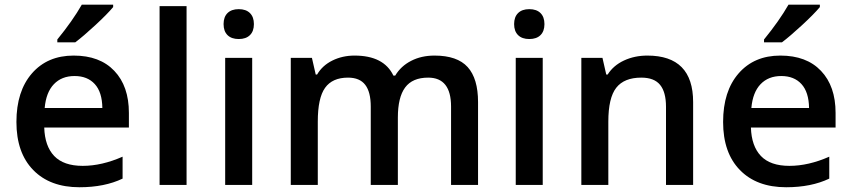

<svg xmlns="http://www.w3.org/2000/svg" viewBox="-20 -786 3620 816"><path d="M169.9 -327.1H415Q414.1 -394.5 382.8 -428.7Q351.6 -462.9 296.9 -462.9Q242.2 -462.9 209 -428.2Q175.8 -393.6 169.9 -327.1ZM465.8 -484.9Q527.8 -419.9 527.8 -306.2V-244.1H168Q170.4 -165 210.4 -123Q250.5 -81.1 331.5 -81.1Q412.6 -81.1 501 -120.1V-26.9Q424.3 9.8 317.9 9.8Q192.4 9.8 121.1 -63.5Q49.8 -136.7 49.8 -267.6Q49.8 -398.4 115.7 -474.1Q181.6 -549.8 293 -549.8Q404.3 -549.8 465.8 -484.9ZM460.9 -766.1V-755.9Q435.5 -725.6 384.8 -678.7Q334 -631.8 299.8 -606H223.6V-618.2Q288.6 -697.8 327.6 -766.1Z M772.9 0H658.2V-759.8H772.9Z M947 -636.7Q930.2 -653.3 930.2 -683.6Q930.2 -713.9 947 -730.5Q963.9 -747.1 994.6 -747.1Q1025.4 -747.1 1042.2 -730.5Q1059.1 -713.9 1059.1 -683.6Q1059.1 -653.3 1042.2 -636.7Q1025.4 -620.1 994.6 -620.1Q963.9 -620.1 947 -636.7ZM1051.8 0H937V-540H1051.8Z M1897 -333Q1897 -456.1 1799.8 -456.1Q1732.9 -456.1 1701.9 -414.3Q1670.9 -372.6 1670.9 -286.1V0H1555.7V-333Q1555.7 -395 1532.2 -425.5Q1508.8 -456.1 1459 -456.1Q1392.6 -456.1 1361.6 -412.8Q1330.6 -369.6 1330.6 -269V0H1215.8V-540H1305.7L1321.8 -469.2H1327.6Q1350.1 -507.8 1392.8 -528.8Q1435.5 -549.8 1486.8 -549.8Q1611.3 -549.8 1651.9 -464.8H1659.7Q1683.6 -504.9 1727.1 -527.3Q1770.5 -549.8 1826.7 -549.8Q1923.3 -549.8 1967.5 -501Q2011.7 -452.1 2011.7 -352.1V0H1897Z M2181.9 -636.7Q2165 -653.3 2165 -683.6Q2165 -713.9 2181.9 -730.5Q2198.7 -747.1 2229.5 -747.1Q2260.3 -747.1 2277.1 -730.5Q2293.9 -713.9 2293.9 -683.6Q2293.9 -653.3 2277.1 -636.7Q2260.3 -620.1 2229.5 -620.1Q2198.7 -620.1 2181.9 -636.7ZM2286.6 0H2171.9V-540H2286.6Z M2925.8 0H2810.5V-332Q2810.5 -394.5 2785.4 -425.3Q2760.3 -456.1 2705.6 -456.1Q2632.8 -456.1 2599.1 -413.1Q2565.4 -370.1 2565.4 -269V0H2450.7V-540H2540.5L2556.6 -469.2H2562.5Q2586.9 -507.8 2631.8 -528.8Q2676.8 -549.8 2731.4 -549.8Q2925.8 -549.8 2925.8 -352.1Z M3173.3 -327.1H3418.5Q3417.5 -394.5 3386.2 -428.7Q3355 -462.9 3300.3 -462.9Q3245.6 -462.9 3212.4 -428.2Q3179.2 -393.6 3173.3 -327.1ZM3469.2 -484.9Q3531.2 -419.9 3531.2 -306.2V-244.1H3171.4Q3173.8 -165 3213.9 -123Q3253.9 -81.1 3335 -81.1Q3416 -81.1 3504.4 -120.1V-26.9Q3427.7 9.8 3321.3 9.8Q3195.8 9.8 3124.5 -63.5Q3053.2 -136.7 3053.2 -267.6Q3053.2 -398.4 3119.1 -474.1Q3185.1 -549.8 3296.4 -549.8Q3407.7 -549.8 3469.2 -484.9ZM3464.4 -766.1V-755.9Q3439 -725.6 3388.2 -678.7Q3337.4 -631.8 3303.2 -606H3227.1V-618.2Q3292 -697.8 3331.1 -766.1Z"/></svg>

Font: OpenSans-Semibold
Style: Regular
Weight: 600
Foundry: Ascender Corporation
Version: Version 1.10